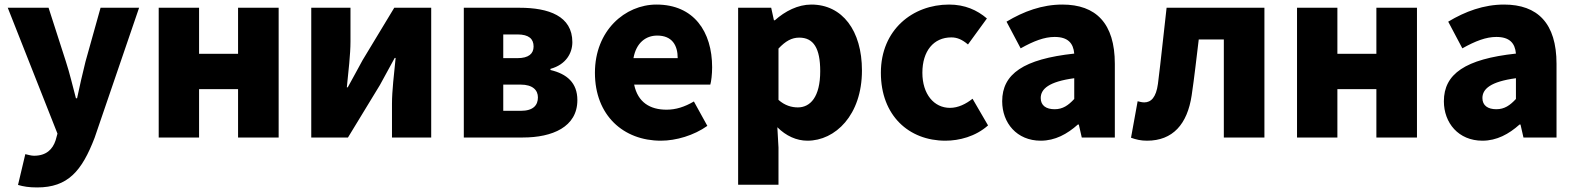

<svg xmlns="http://www.w3.org/2000/svg" viewBox="-20 -603 6911 842"><path d="M143 219C278 219 339 147 395 1L590 -569H421L355 -333C342 -279 329 -226 318 -172H313C298 -228 286 -281 269 -333L193 -569H14L232 -17L224 12C211 52 183 80 129 80C116 80 101 75 91 73L59 208C83 215 106 219 143 219Z M676 0H853V-212H1024V0H1202V-569H1024V-367H853V-569H676Z M1345 0H1506L1646 -230C1664 -262 1692 -315 1711 -349H1715C1708 -279 1699 -204 1699 -148V0H1871V-569H1709L1570 -339C1553 -306 1523 -254 1505 -220H1501C1508 -289 1517 -365 1517 -421V-569H1345Z M2014 0H2273C2402 0 2512 -46 2512 -164C2512 -240 2466 -279 2394 -296V-301C2463 -320 2490 -371 2490 -418C2490 -533 2386 -569 2258 -569H2014ZM2187 -348V-452H2249C2300 -452 2320 -432 2320 -399C2320 -368 2299 -348 2249 -348ZM2187 -117V-232H2263C2317 -232 2339 -207 2339 -176C2339 -142 2319 -117 2264 -117Z M2878 14C2945 14 3023 -9 3082 -51L3023 -158C2982 -134 2944 -122 2903 -122C2831 -122 2777 -154 2761 -232H3095C3099 -245 3103 -277 3103 -308C3103 -464 3023 -583 2859 -583C2721 -583 2589 -469 2589 -284C2589 -96 2715 14 2878 14ZM2758 -348C2770 -416 2813 -447 2862 -447C2927 -447 2952 -405 2952 -348Z M3217 207H3394V44L3389 -45C3427 -7 3473 14 3521 14C3643 14 3760 -98 3760 -294C3760 -469 3674 -583 3538 -583C3479 -583 3423 -554 3378 -514H3374L3362 -569H3217ZM3479 -132C3452 -132 3422 -140 3394 -165V-390C3425 -423 3452 -438 3485 -438C3548 -438 3577 -391 3577 -291C3577 -177 3533 -132 3479 -132Z M4126 14C4186 14 4258 -4 4313 -53L4245 -170C4216 -147 4182 -130 4146 -130C4076 -130 4025 -190 4025 -284C4025 -379 4074 -439 4152 -439C4177 -439 4199 -430 4225 -408L4308 -522C4265 -559 4211 -583 4142 -583C3983 -583 3843 -473 3843 -284C3843 -96 3966 14 4126 14Z M4544 14C4607 14 4660 -15 4707 -57H4711L4724 0H4869V-323C4869 -501 4786 -583 4639 -583C4550 -583 4469 -553 4394 -508L4456 -391C4513 -423 4560 -441 4605 -441C4663 -441 4687 -414 4691 -368C4469 -344 4375 -279 4375 -159C4375 -64 4439 14 4544 14ZM4605 -124C4568 -124 4544 -140 4544 -173C4544 -213 4580 -245 4691 -260V-169C4665 -141 4641 -124 4605 -124Z M5010 14C5123 14 5187 -58 5206 -185C5218 -265 5227 -349 5237 -430H5347V0H5525V-569H5096C5083 -458 5072 -345 5058 -235C5050 -176 5028 -154 4998 -154C4987 -154 4978 -157 4969 -159L4940 1C4962 9 4983 14 5010 14Z M5668 0H5845V-212H6016V0H6194V-569H6016V-367H5845V-569H5668Z M6481 14C6544 14 6597 -15 6644 -57H6648L6661 0H6806V-323C6806 -501 6723 -583 6576 -583C6487 -583 6406 -553 6331 -508L6393 -391C6450 -423 6497 -441 6542 -441C6600 -441 6624 -414 6628 -368C6406 -344 6312 -279 6312 -159C6312 -64 6376 14 6481 14ZM6542 -124C6505 -124 6481 -140 6481 -173C6481 -213 6517 -245 6628 -260V-169C6602 -141 6578 -124 6542 -124Z"/></svg>

Font: Noto Sans CJK JP Black
Style: Regular
Weight: 900
Designer: Ryoko NISHIZUKA (kana & ideographs); Paul D. Hunt (Latin, Greek & Cyrillic); Wenlong ZHANG (bopomofo); Sandoll Communica
Foundry: Adobe Systems Incorporated
Version: Version 1.004;PS 1.004;hotconv 1.0.82;makeotf.lib2.5.63406